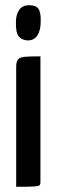

<svg xmlns="http://www.w3.org/2000/svg" viewBox="-20 -716 217 736"><path d="M42 0V-459Q42 -480 49.5 -488.5Q57 -497 77 -498.5Q97 -500 135 -500V-18Q135 -9 131 -5.5Q127 -2 107.5 -1Q88 0 42 0ZM86 -561Q64 -562 52 -576.5Q40 -591 41 -630Q41 -660 53.5 -678Q66 -696 92 -696Q118 -696 127.5 -682Q137 -668 136 -633Q136 -600 123.5 -580.5Q111 -561 86 -561Z"/></svg>

Font: Yanone Kaffeesatz Medium
Style: Regular
Weight: 500
Designer: Yanone (Cyrillic: Daniel Pouzeot, Huerta Tipografica, and Cyreal)
Foundry: Yanone
Version: Version 2.003